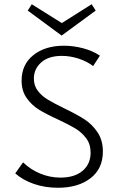

<svg xmlns="http://www.w3.org/2000/svg" viewBox="-20 -880 560 907"><path d="M271 -712 111 -830 130 -860 272 -771 413 -860 432 -830ZM284 -368Q344 -339 379.5 -316Q415 -293 440.5 -255.5Q466 -218 466 -164Q466 -83 407.5 -38Q349 7 254 7Q193 7 140.5 -11Q88 -29 52 -61L89 -113Q124 -79 170 -60Q216 -41 266 -41Q332 -41 370 -73Q408 -105 408 -159Q408 -199 387 -227Q366 -255 336 -273Q306 -291 253 -316Q196 -342 162.5 -363Q129 -384 105.5 -417.5Q82 -451 82 -499Q82 -575 137.5 -619.5Q193 -664 282 -664Q327 -664 372.5 -652Q418 -640 452 -617L420 -568Q391 -590 351.5 -603Q312 -616 272 -616Q209 -616 174.5 -585Q140 -554 140 -509Q140 -475 159 -450.5Q178 -426 206.5 -409Q235 -392 284 -368Z"/></svg>

Font: Ysabeau Infant Semilight
Style: Regular
Weight: 300
Designer: Christian Thalmann (Catharsis Fonts)
Version: Version 0.003